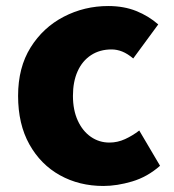

<svg xmlns="http://www.w3.org/2000/svg" viewBox="-20 -603 577 637"><path d="M323 14Q243 14 179 -21.5Q115 -57 77.5 -124Q40 -191 40 -285Q40 -379 81.5 -445.5Q123 -512 191.5 -547.5Q260 -583 339 -583Q391 -583 432 -566.5Q473 -550 505 -522L422 -409Q403 -425 385.5 -432Q368 -439 350 -439Q311 -439 282 -420Q253 -401 237.5 -366.5Q222 -332 222 -285Q222 -238 238 -203Q254 -168 281.5 -149Q309 -130 343 -130Q370 -130 395 -141.5Q420 -153 442 -170L511 -53Q469 -16 418.5 -1Q368 14 323 14Z"/></svg>

Font: Noto Sans KR Thin Black
Style: Regular
Weight: 900
Version: Version 2.004-H2;hotconv 1.0.118;makeotfexe 2.5.65603